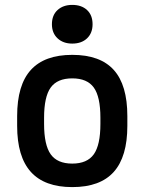

<svg xmlns="http://www.w3.org/2000/svg" viewBox="-20 -754 590 784"><path d="M275 10Q162 10 106 -52Q50 -114 50 -240V-280Q50 -407 106 -468.5Q162 -530 275 -530Q389 -530 444.5 -468.5Q500 -407 500 -280V-240Q500 -114 444.5 -52Q389 10 275 10ZM275 -86Q336 -86 363 -124Q390 -162 390 -248V-273Q390 -359 363 -396.5Q336 -434 275 -434Q214 -434 187 -396.5Q160 -359 160 -273V-248Q160 -162 187 -124Q214 -86 275 -86ZM275 -576Q238 -576 215 -597.5Q192 -619 192 -655Q192 -692 215 -713Q238 -734 275 -734Q313 -734 335.5 -713Q358 -692 358 -655Q358 -619 335.5 -597.5Q313 -576 275 -576Z"/></svg>

Font: M PLUS Code Latin SemiExpanded Medium
Style: Regular
Weight: 500
Width: 6
Designer: Coji Morishita
Foundry: UNDERFOREST DESIGN
Version: Version 1.002; ttfautohint (v1.8.3)